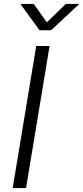

<svg xmlns="http://www.w3.org/2000/svg" viewBox="-20 -963 424 983"><path d="M233.9 -727.5 113.3 0H44.9L165.5 -727.5ZM152.8 -942.9 219.7 -848.6 316.9 -942.9H383.8L382.8 -939.9L241.7 -808.1H182.6L86.4 -939.9L86.9 -942.9Z"/></svg>

Font: Inter 20pt Light
Style: Italic
Weight: 300
Italic angle: -9.3988°
Version: Version 4.001;git-66647c0bb